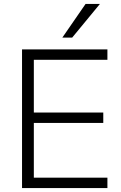

<svg xmlns="http://www.w3.org/2000/svg" viewBox="-20 -956 616 976"><path d="M92 0V-705H526V-652H152V-384H505V-331H152V-53H526V0ZM297 -765 415 -936H488L347 -765Z"/></svg>

Font: Nunito Sans Light
Style: Regular
Weight: 300
Designer: Vernon Adams
Foundry: Vernon Adams
Version: Version 3.101; ttfautohint (v1.8.4.7-5d5b);gftools[0.9.27]